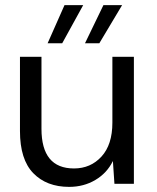

<svg xmlns="http://www.w3.org/2000/svg" viewBox="-20 -718 612 750"><path d="M250 12Q162 12 110 -41.5Q58 -95 58 -206V-496H142V-215Q142 -60 269 -60Q334 -60 376.5 -106.5Q419 -153 419 -239V-496H503V0H427L421 -89Q398 -42 352.5 -15Q307 12 250 12ZM312 -549 384 -698H457L368 -549ZM166 -549 232 -698H305L223 -549Z"/></svg>

Font: Firefly Display
Style: Regular
Weight: 400
Designer: Colophon Foundry, Jonny Pinhorn
Foundry: Colophon Foundry
Version: Version 1.200; ttfautohint (v1.8.3)